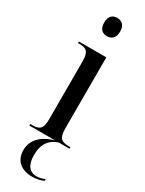

<svg xmlns="http://www.w3.org/2000/svg" viewBox="-256 -787 797 1055"><g transform="rotate(30 143.0 -259.0)"><path d="M141 -638C169 -638 192 -654 192 -696C192 -738 169 -754 141 -754C113 -754 91 -738 91 -696C91 -654 113 -638 141 -638ZM18 0H181C98 24 57 71 57 133C57 201 104 236 171 236C198 236 225 230 243 221V210C223 219 205 222 190 222C146 222 121 190 121 127C121 54 154 16 205 0H273V-10H262C216 -10 197 -23 197 -85V-536H23V-526H32C77 -526 95 -512 95 -453V-84C95 -23 77 -10 30 -10H18Z"/></g></svg>

Font: Noto Serif Display Condensed Medium
Style: Regular
Weight: 500
Width: 3
Designer: Monotype Design Team
Foundry: Monotype Imaging Inc.
Version: Version 2.009